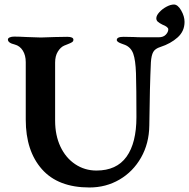

<svg xmlns="http://www.w3.org/2000/svg" viewBox="-20 -816 837 850"><path d="M94 -286V-541Q94 -571 81 -592Q68 -613 45 -619Q15 -626 15 -641Q15 -647 23 -650.5Q31 -654 43 -654Q62 -654 100 -652Q142 -650 161 -650Q180 -650 222 -652L278 -653Q305 -653 305 -640Q305 -633 298.5 -629Q292 -625 281.5 -621Q271 -617 264 -614Q248 -607 236 -587.5Q224 -568 224 -539V-282Q224 -217 247.5 -167Q271 -117 313 -89Q355 -61 407 -61Q496 -61 540 -122Q584 -183 584 -298Q584 -425 582 -492Q580 -550 570 -578Q560 -606 534 -617Q529 -619 519 -622.5Q509 -626 503 -630Q497 -634 497 -639Q497 -653 527 -653L576 -652Q587 -651 611 -651H683Q703 -651 714 -662.5Q725 -674 725 -686Q725 -697 699 -707Q685 -714 678.5 -720Q672 -726 672 -735Q672 -747 685 -761.5Q698 -776 716.5 -786Q735 -796 750 -796Q767 -796 782 -770Q797 -744 797 -719Q797 -678 766.5 -650.5Q736 -623 690 -608Q667 -601 658.5 -586Q650 -571 648 -540Q643 -434 641 -260Q640 -181 604.5 -118.5Q569 -56 509 -21Q449 14 376 14Q237 14 165.5 -67Q94 -148 94 -286Z"/></svg>

Font: EB Garamond SemiBold
Style: Regular
Weight: 600
Designer: Georg Duffner and Octavio Pardo
Foundry: Georg Duffner
Version: Version 1.000